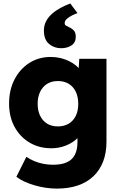

<svg xmlns="http://www.w3.org/2000/svg" viewBox="-20 -877 712 1127"><path d="M315 230Q248.3 230 182.8 210.8Q117.3 191.7 76 161L134.7 43.7Q156 58 181 68.5Q206 79 233.7 84.5Q261.3 90 291 90Q340.7 90 372.3 75.7Q404 61.3 419.3 31.7Q434.7 2 434.7 -43.3V-130.3L468.3 -125.3Q461.3 -92.3 434.2 -65.5Q407 -38.7 366.7 -22.7Q326.3 -6.7 282 -6.7Q209.7 -6.7 153.8 -39.8Q98 -73 65.7 -131.8Q33.3 -190.7 33.3 -269Q33.3 -349.3 65.2 -410.8Q97 -472.3 152.2 -507.5Q207.3 -542.7 277.7 -542.7Q307.7 -542.7 335 -536.2Q362.3 -529.7 385.7 -518.2Q409 -506.7 427.3 -491.3Q445.7 -476 457.3 -458Q469 -440 472.7 -420.7L438 -412L445.3 -531.7H605V-45.3Q605 20.3 585.2 71.5Q565.3 122.7 527.7 158.2Q490 193.7 436.3 211.8Q382.7 230 315 230ZM319.7 -135Q356.7 -135 383.7 -151.3Q410.7 -167.7 425 -197.3Q439.3 -227 439.3 -267.7Q439.3 -308.3 424.8 -338.5Q410.3 -368.7 383.5 -385Q356.7 -401.3 319.7 -401.3Q283 -401.3 256.5 -384.8Q230 -368.3 215.5 -338.2Q201 -308 201 -267.7Q201 -227.3 215.5 -197.5Q230 -167.7 256.5 -151.3Q283 -135 319.7 -135ZM338.3 -594Q298 -594 267.8 -619.2Q237.7 -644.3 237.7 -697.7Q237.7 -727 250 -751.2Q262.3 -775.3 284.2 -795Q306 -814.7 334 -830Q362 -845.3 392.3 -856.7L435 -800Q422 -796 404.2 -787.2Q386.3 -778.3 373 -766.7Q359.7 -755 359.7 -741.3Q359.7 -731.3 366.8 -727Q374 -722.7 385.3 -717.3Q404 -709 414.3 -696.8Q424.7 -684.7 424.7 -661.7Q424.7 -627 399.7 -610.5Q374.7 -594 338.3 -594Z"/></svg>

Font: Lexend Medium
Style: Regular
Weight: 500
Designer: Bonnie Shaver-Troup, Thomas Jockin
Foundry: Lexend
Version: Version 1.005